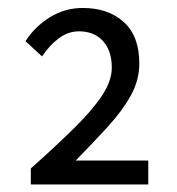

<svg xmlns="http://www.w3.org/2000/svg" viewBox="-20 -911 451 489"><path d="M58.5 -441.2V-482Q126.7 -542.8 172.4 -588.2Q218 -633.6 241.4 -669.9Q264.7 -706.1 264.7 -738.8Q264.7 -781.8 242.3 -806.5Q219.9 -831.2 180.8 -831.2Q153.3 -831.2 129.2 -813Q105.1 -794.7 87.1 -767.3L44.9 -806.2Q69.5 -844 107.6 -867.4Q145.7 -890.7 190.4 -890.7Q255.7 -890.7 295.2 -854.9Q334.8 -819.2 334.8 -749.2Q334.8 -707.5 313.9 -669Q292.9 -630.6 256.4 -590.3Q219.9 -550.1 172.8 -502.1H357.6V-441.2Z"/></svg>

Font: Shanggu Sans SC VF
Style: Regular
Weight: 250
Designer: GuiWonder
Version: Version 1.021